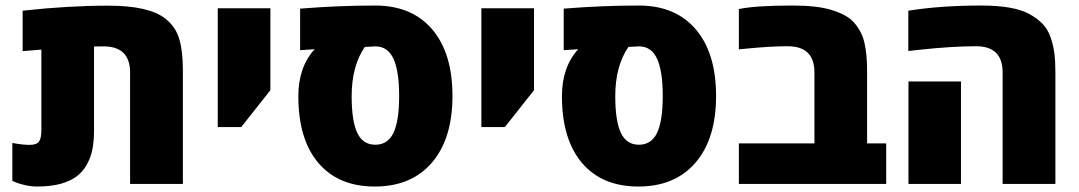

<svg xmlns="http://www.w3.org/2000/svg" viewBox="-20 -662 3882 691"><path d="M574.2 -595.7Q594.2 -579.6 606.4 -561.8Q618.7 -543.9 626 -518.6Q638.2 -476.1 638.2 -409.2V0H448.2V-400.9Q448.2 -495.1 352.5 -495.1Q328.1 -495.1 318.4 -494.6V-192.9Q318.4 -156.7 313.2 -127.9Q308.1 -99.1 294.2 -72.8Q280.3 -46.4 257.8 -28.8Q209 9.3 113.8 9.3Q92.3 9.3 69.8 4.2Q47.4 -1 36.1 -5.9L24.4 -11.2V-147.5Q61 -140.6 86.4 -140.6Q111.8 -140.6 120.4 -152.6Q128.9 -164.6 128.9 -192.9V-483.4L61.5 -478V-623.5Q225.1 -641.6 370.1 -641.6Q515.1 -641.6 574.2 -595.7Z M763.7 -204.6V-632.3H953.1V-337.4L848.1 -204.6Z M1060.1 -630.9Q1198.2 -642.1 1330.3 -642.1Q1462.4 -642.1 1535.4 -556.4Q1608.4 -470.7 1608.4 -316.7Q1608.4 -162.6 1534.4 -76.7Q1460.4 9.3 1329.1 9.3Q1197.8 9.3 1125.7 -75.7Q1053.7 -160.6 1053.7 -315.9Q1053.7 -420.4 1112.3 -484.9L1060.1 -481.4ZM1245.6 -315.9Q1245.6 -226.1 1265.9 -183.6Q1286.1 -141.1 1330.8 -141.1Q1375.5 -141.1 1396 -183.8Q1416.5 -226.6 1416.5 -316.4Q1416.5 -406.2 1396 -450.7Q1375.5 -495.1 1331.1 -495.1L1293 -493.2Q1245.6 -424.3 1245.6 -315.9Z M1712.4 -204.6V-632.3H1901.9V-337.4L1796.9 -204.6Z M2008.8 -630.9Q2147 -642.1 2279.1 -642.1Q2411.1 -642.1 2484.1 -556.4Q2557.1 -470.7 2557.1 -316.7Q2557.1 -162.6 2483.2 -76.7Q2409.2 9.3 2277.8 9.3Q2146.5 9.3 2074.5 -75.7Q2002.4 -160.6 2002.4 -315.9Q2002.4 -420.4 2061 -484.9L2008.8 -481.4ZM2194.3 -315.9Q2194.3 -226.1 2214.6 -183.6Q2234.9 -141.1 2279.5 -141.1Q2324.2 -141.1 2344.7 -183.8Q2365.2 -226.6 2365.2 -316.4Q2365.2 -406.2 2344.7 -450.7Q2324.2 -495.1 2279.8 -495.1L2241.7 -493.2Q2194.3 -424.3 2194.3 -315.9Z M2833 -642.1Q2921.9 -642.1 2973.1 -626Q3030.3 -608.4 3054.2 -580.1Q3082.5 -547.9 3091.3 -506.8Q3100.6 -466.3 3100.6 -409.7V-146H3169.4V0H2639.2V-146H2911.1V-401.4Q2911.1 -495.6 2814.9 -495.6Q2754.4 -495.6 2669.4 -487.3L2639.2 -484.4V-629.4Q2698.2 -642.1 2833 -642.1Z M3511.2 -642.1Q3628.4 -642.1 3684.1 -611.8Q3712.9 -596.2 3731.9 -576.4Q3751 -556.6 3761 -527.8Q3771 -499 3774.7 -470Q3778.3 -440.9 3778.3 -401.4V0H3588.4V-401.4Q3588.4 -495.6 3492.7 -495.6Q3406.7 -495.6 3289.6 -482.9L3249 -478.5V-623.5Q3365.2 -642.1 3511.2 -642.1ZM3438.5 0H3249.5V-368.7H3438.5Z"/></svg>

Font: Open Sans Hebrew Extra Bold
Style: Regular
Weight: 800
Foundry: Ascender Corporation, Yanek Iontef
Version: Version 2.001;PS 002.001;hotconv 1.0.70;makeotf.lib2.5.58329